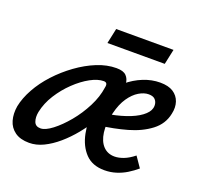

<svg xmlns="http://www.w3.org/2000/svg" viewBox="-107 -703 872 834"><g transform="rotate(20 328.5 -286.0)"><path d="M107 11Q66 11 41 -7Q16 -25 7.5 -55Q-1 -85 5 -121Q13 -161 36.5 -203.5Q60 -246 96 -285Q132 -324 175.5 -355.5Q219 -387 264.5 -405.5Q310 -424 354 -424Q386 -424 399.5 -410Q413 -396 414.5 -375Q416 -354 412 -332Q406 -299 389.5 -261.5Q373 -224 350 -185Q327 -146 298.5 -111Q270 -76 238 -48.5Q206 -21 173 -5Q140 11 107 11ZM132 -65Q154 -65 186 -89.5Q218 -114 250 -152.5Q282 -191 305.5 -237Q329 -283 335 -327Q338 -340 334.5 -346Q331 -352 321 -352Q294 -352 260 -333.5Q226 -315 192.5 -283Q159 -251 134 -211.5Q109 -172 100 -129Q95 -103 102 -84Q109 -65 132 -65ZM455 11Q399 11 367 -22.5Q335 -56 324 -110.5Q313 -165 321 -228Q326 -270 348.5 -306.5Q371 -343 404.5 -371Q438 -399 476.5 -414.5Q515 -430 554 -430Q592 -430 614.5 -415.5Q637 -401 645.5 -376Q654 -351 647 -320Q637 -270 595 -238Q553 -206 493 -189Q433 -172 367 -164L371 -221Q424 -229 465.5 -243Q507 -257 532.5 -276Q558 -295 563 -315Q566 -326 563.5 -337.5Q561 -349 552 -357Q543 -365 524 -365Q503 -365 479.5 -351Q456 -337 436 -308Q416 -279 405 -234Q392 -182 397.5 -142.5Q403 -103 423.5 -81.5Q444 -60 476 -60Q495 -60 517.5 -68.5Q540 -77 565 -97L598 -49Q578 -32 556 -18.5Q534 -5 508.5 3Q483 11 455 11ZM279 -513 294 -583H559L544 -513Z"/></g></svg>

Font: Ysabeau Office SemiBold
Style: Italic
Weight: 600
Italic angle: -12°
Designer: Christian Thalmann (Catharsis Fonts)
Version: Version 2.001;gftools[0.9.30]; featfreeze: tnum,lnum,ss02